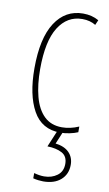

<svg xmlns="http://www.w3.org/2000/svg" viewBox="-88 -581 490 866"><g transform="rotate(10 156.5 -148.5)"><path d="M212 10Q127 10 87 -62Q47 -134 47 -256Q47 -394 93.5 -465.5Q140 -537 221 -537Q262 -537 293 -519L283 -496Q257 -512 222 -512Q153 -512 113 -448.5Q73 -385 73 -257Q73 -186 87.5 -131Q102 -76 133.5 -45.5Q165 -15 215 -15Q253 -15 292 -32V-6Q276 1 254 5.5Q232 10 212 10ZM284 145Q284 188 254.5 214Q225 240 174 240Q165 240 152 238.5Q139 237 128 234V210Q153 217 174 217Q209 217 234 198.5Q259 180 259 145Q259 110 233 96Q207 82 166 81L200 0H226L200 62Q241 67 262.5 89Q284 111 284 145Z"/></g></svg>

Font: Noto Sans Telugu ExtraCondensed Thin
Style: Regular
Weight: 100
Width: 2
Designer: Jelle Bosma - Monotype Design Team
Foundry: Monotype Imaging Inc.
Version: Version 2.005; ttfautohint (v1.8.4.7-5d5b)